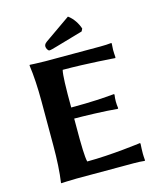

<svg xmlns="http://www.w3.org/2000/svg" viewBox="-124 -930 842 1020"><g transform="rotate(-15 297.0 -420.0)"><path d="M240 -200V-311C288 -311 408 -308 477 -301L480 -304C478 -313 477 -333 477 -342C477 -351 478 -370 480 -379L477 -382C418 -377 358 -372 240 -372V-445C240 -462 241 -553 248 -577C382 -577 534 -565 534 -565L536 -569C535 -577 534 -601 534 -610C534 -618 535 -631 536 -645L534 -648C518 -646 495 -645 474 -645H170C136 -645 86 -648 86 -648L84 -645C92 -588 96 -520 96 -445V-200C96 -125 92 -54 84 0L85 3C85 3 135 0 170 0H484C505 0 528 1 544 3L546 0C545 -13 544 -26 544 -36C544 -46 545 -83 546 -91L544 -95C544 -95 382 -73 248 -73C241 -97 240 -183 240 -200ZM348 -843 206 -744C193 -735 191 -727 191 -720C191 -711 199 -695 207 -695C215 -695 224 -698 246 -704L398 -748L405 -762C396 -791 375 -824 348 -843Z"/></g></svg>

Font: Libertinus Sans
Style: Bold
Weight: 700
Designer: Philipp H. Poll, Khaled Hosny
Foundry: Caleb Maclennan
Version: Version 7.050;RELEASE